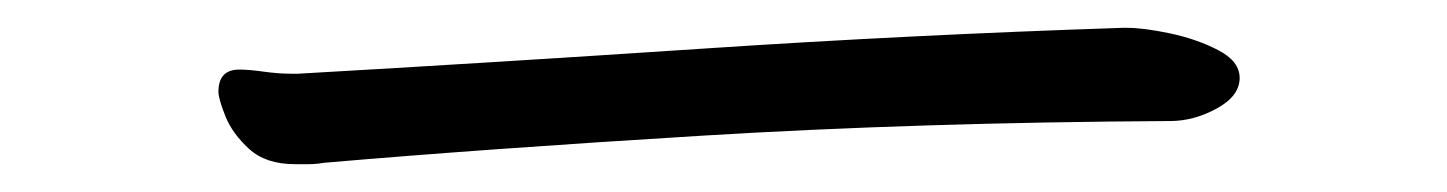

<svg xmlns="http://www.w3.org/2000/svg" viewBox="-20 -407 1040 138"><path d="M790 -387Q802 -387 821 -383Q840 -379 855.5 -371Q871 -363 871 -351Q871 -338 854.5 -329Q838 -320 821 -320Q641 -319 485 -309.5Q329 -300 213 -290Q207 -289 202 -289Q197 -289 192 -289Q171 -289 159 -300Q147 -311 142 -323.5Q137 -336 137 -341Q137 -357 152 -357Q159 -357 169.5 -355.5Q180 -354 190 -354H194Q334 -362 484.5 -372Q635 -382 787 -387Z"/></svg>

Font: Moon Stars Kai HW
Style: Regular
Weight: 400
Designer: GuiWonder
Version: Version 1.101